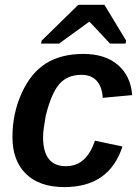

<svg xmlns="http://www.w3.org/2000/svg" viewBox="-20 -760 578 790"><path d="M251 -76.2Q294.4 -76.2 323.7 -102.5Q353 -128.9 370.6 -181.2L483.9 -157.2Q429.7 9.8 245.1 9.8Q142.1 9.8 86.7 -44.7Q31.2 -99.1 31.2 -196.3Q31.2 -292.5 68.8 -376Q106.4 -459.5 168.7 -498.8Q231 -538.1 323.2 -538.1Q412.1 -538.1 464.8 -493.2Q517.6 -448.2 523.9 -368.7L402.8 -357.4Q399.9 -403.8 377.4 -428Q355 -452.1 314.9 -452.1Q256.3 -452.1 223.4 -413.3Q190.4 -374.5 168 -282.7Q163.1 -255.9 160.2 -233.9Q157.2 -211.9 157.2 -195.8Q157.2 -76.2 251 -76.2ZM346.7 -670.4 223.1 -580.6H148.9L151.4 -592.8L302.2 -740.2H409.7L499 -592.8L496.6 -580.6H432.6L348.6 -670.4Z"/></svg>

Font: Arimo SemiBold
Style: Italic
Weight: 600
Italic angle: -12°
Version: Version 1.33